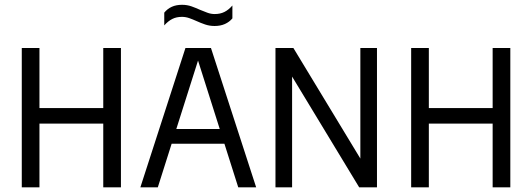

<svg xmlns="http://www.w3.org/2000/svg" viewBox="-20 -800 2273 820"><path d="M73 0V-595H148.5V-338.5H421V-595H496.5V0H421V-272H148.5V0Z M579.5 0 772 -595H881L1074 0H997.5L820 -559.5H831.5L654 0ZM678 -186 693.5 -249H958.5L974.5 -186ZM896.5 -689Q875 -689 856 -695.5Q837 -702 819.5 -710Q804 -717 788.5 -722.5Q773 -728 757 -728Q733.5 -728 715.8 -719Q698 -710 681.5 -691.5V-746Q695 -762.5 713.8 -771Q732.5 -779.5 757.5 -779.5Q779 -779.5 798 -772.8Q817 -766 834.5 -758Q850 -751.5 865.5 -745.8Q881 -740 897 -740Q920.5 -740 938.5 -749Q956.5 -758 972.5 -776.5V-721.5Q959.5 -706 940.5 -697.5Q921.5 -689 896.5 -689Z M1156.5 0V-595H1233L1536.5 -94H1519V-595H1590V0H1514L1210.5 -501H1227.5V0Z M1736 0V-595H1811.5V-338.5H2084V-595H2159.5V0H2084V-272H1811.5V0Z"/></svg>

Font: Encode Sans SC Condensed
Style: Regular
Weight: 400
Width: 3
Designer: Multiple Designers
Foundry: Impallari Type
Version: Version 3.002